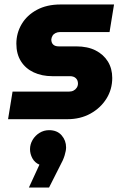

<svg xmlns="http://www.w3.org/2000/svg" viewBox="-20 -533 570 857"><path d="M16 -1 36 -124H286Q299 -124 308 -128.5Q317 -133 322.5 -141.5Q328 -150 328 -160Q328 -175 318.5 -184Q309 -193 292 -193H213Q167 -193 130.5 -210Q94 -227 73.5 -259.5Q53 -292 53 -338Q53 -385 76.5 -425Q100 -465 144.5 -489Q189 -513 250 -513H489L469 -390H249Q237 -390 228 -385.5Q219 -381 214.5 -373.5Q210 -366 209 -357Q209 -342 217.5 -334Q226 -326 242 -326H320Q371 -326 406.5 -308Q442 -290 461.5 -258.5Q481 -227 481 -185Q481 -134 455 -92.5Q429 -51 384 -26Q339 -1 281 -1ZM109 304 156 202Q135 193 124.5 173.5Q114 154 114 133Q114 111 125.5 91.5Q137 72 156.5 60Q176 48 199 48Q235 48 255 71Q275 94 275 125Q275 139 268.5 160.5Q262 182 249 205L199 304Z"/></svg>

Font: MuseoModerno
Style: Bold Italic
Weight: 700
Italic angle: -9°
Designer: Pablo Cosgaya, Héctor Gatti, Marcela Romero, and the Authors of The MuseoModerno Project.
Foundry: Omnibus-Type Team
Version: Version 1.003